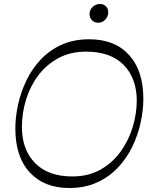

<svg xmlns="http://www.w3.org/2000/svg" viewBox="-20 -935 761 963"><path d="M327 8Q202 8 129.5 -70Q57 -148 57 -290Q57 -348 70.5 -410Q84 -472 112 -530.5Q140 -589 184 -636Q228 -683 288.5 -710.5Q349 -738 428 -738Q556 -738 627.5 -659Q699 -580 699 -440Q699 -383 685.5 -320.5Q672 -258 644 -200Q616 -142 572 -95Q528 -48 467 -20Q406 8 327 8ZM343 -50Q423 -50 483.5 -84Q544 -118 584.5 -174Q625 -230 645.5 -297.5Q666 -365 666 -432Q665 -544 599.5 -610Q534 -676 412 -676Q334 -676 274 -644Q214 -612 173 -558Q132 -504 111 -436.5Q90 -369 90 -297Q90 -185 155.5 -117.5Q221 -50 343 -50ZM472 -821Q453 -821 441 -834Q429 -847 429 -864Q429 -885 444.5 -900Q460 -915 481 -915Q500 -915 511.5 -903Q523 -891 523 -874Q523 -853 508.5 -837Q494 -821 472 -821Z"/></svg>

Font: Savate ExtraLight
Style: Italic
Weight: 200
Italic angle: -11°
Designer: Max Esnée
Foundry: Plomb Type
Version: Version 2.000